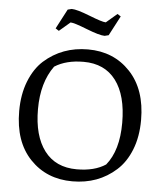

<svg xmlns="http://www.w3.org/2000/svg" viewBox="-58 -904 821 963"><g transform="rotate(5 352.5 -422.5)"><path d="M201 -557Q139 -472 139 -338Q139 -204 195.5 -129Q252 -54 359 -54Q448 -54 504 -91Q566 -167 566 -305.5Q566 -444 509.5 -519Q453 -594 347 -594Q259 -594 201 -557ZM46 -320Q46 -404 72 -470Q98 -536 142 -576Q234 -658 363.5 -658Q493 -658 576 -570Q659 -482 659 -328Q659 -244 633 -178.5Q607 -113 562 -73Q472 8 342 8Q212 8 129 -79Q46 -166 46 -320ZM439 -801Q439 -801 440 -801L495 -848L512 -837L460 -738L440 -733Q414 -733 348 -759Q282 -785 265 -785Q265 -785 264 -785L209 -738L192 -749L244 -848L264 -853Q290 -853 356 -827Q422 -801 439 -801Z"/></g></svg>

Font: Fenix
Style: Regular
Weight: 400
Designer: Fernando Diaz
Foundry: Fernando Diaz
Version: 004.301